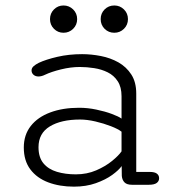

<svg xmlns="http://www.w3.org/2000/svg" viewBox="-20 -690 659 718"><path d="M474 1Q454.5 1 445.8 -7.8Q437 -16.5 435.5 -32L435 -69Q424.5 -54 399.8 -36Q375 -18 338.5 -5Q302 8 256.5 8Q203 8 160.5 -8Q118 -24 93.5 -56.5Q69 -89 69 -138.5Q69 -185.5 95 -218.8Q121 -252 167.8 -269.5Q214.5 -287 276 -287Q308 -287 340.2 -280.2Q372.5 -273.5 398 -264Q423.5 -254.5 434.5 -246.5V-330Q434.5 -364.5 420.2 -386.2Q406 -408 382.8 -419.5Q359.5 -431 332.2 -435.2Q305 -439.5 278.5 -439.5Q244.5 -439.5 208 -430.5Q171.5 -421.5 148.5 -410.5Q141.5 -407 135.2 -405.5Q129 -404 124 -404Q112.5 -404 105.2 -410.5Q98 -417 98 -426.5Q98 -435.5 105.5 -442.2Q113 -449 125 -455Q151.5 -467.5 194.5 -477.5Q237.5 -487.5 287 -487.5Q321.5 -487.5 357.2 -480.5Q393 -473.5 422.8 -456.8Q452.5 -440 471 -411.5Q489.5 -383 489.5 -340V-47H541.5Q558 -47 566.5 -40.8Q575 -34.5 575 -23.5Q575 -12.5 566 -5.8Q557 1 536 1ZM434.5 -197.5Q422 -207.5 395 -218Q368 -228.5 336.8 -235.8Q305.5 -243 279.5 -243Q208.5 -243 166.2 -217.2Q124 -191.5 124 -139.5Q124 -101.5 142.5 -79.2Q161 -57 192.8 -47.5Q224.5 -38 263.5 -38Q305 -38 339.8 -53Q374.5 -68 399.2 -88.2Q424 -108.5 434.5 -124ZM217.5 -567.5Q196.5 -567.5 181.8 -582.2Q167 -597 167 -618.5Q167 -640 181.8 -654.8Q196.5 -669.5 217.5 -669.5Q238.5 -669.5 253.5 -654.8Q268.5 -640 268.5 -618.5Q268.5 -597 253.5 -582.2Q238.5 -567.5 217.5 -567.5ZM407.5 -567.5Q386 -567.5 371.2 -582.2Q356.5 -597 356.5 -618.5Q356.5 -640 371.2 -654.8Q386 -669.5 407.5 -669.5Q428.5 -669.5 443.5 -654.8Q458.5 -640 458.5 -618.5Q458.5 -597 443.5 -582.2Q428.5 -567.5 407.5 -567.5Z"/></svg>

Font: Sono Monospace Light
Style: Regular
Weight: 300
Version: Version 2.112